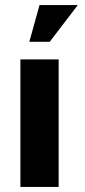

<svg xmlns="http://www.w3.org/2000/svg" viewBox="-20 -733 335 753"><path d="M210 -500V0H60V-500ZM135 -713H285L175 -569H95Z"/></svg>

Font: Urbanist
Style: Regular
Weight: 400
Designer: Corey Hu
Foundry: Corey Hu
Version: Version 1.2; befe77262ef67d88f1d94aa3d2e49ef1327b4483